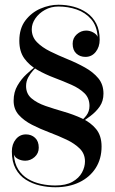

<svg xmlns="http://www.w3.org/2000/svg" viewBox="-20 -780 486 810"><path d="M114 -656.5Q114 -624.5 135.8 -602.2Q157.5 -580 192 -563Q226.5 -546 265.2 -530.2Q304 -514.5 338.5 -495.2Q373 -476 394.8 -449.8Q416.5 -423.5 416.5 -385Q416.5 -354 401 -331.2Q385.5 -308.5 361 -290.2Q336.5 -272 309.5 -254L303.5 -255Q331 -275 344.2 -292.5Q357.5 -310 357.5 -333Q357.5 -366 336.2 -386.8Q315 -407.5 281 -422.5Q247 -437.5 209.2 -451.8Q171.5 -466 137.8 -485Q104 -504 82.8 -533.2Q61.5 -562.5 61.5 -608Q61.5 -660 87.2 -693.8Q113 -727.5 151 -743.8Q189 -760 226.5 -760Q259.5 -760 290.5 -751.8Q321.5 -743.5 346.5 -726Q371.5 -708.5 386 -680.5Q400.5 -652.5 400.5 -612.5Q400.5 -582 383.8 -561Q367 -540 340.5 -540Q317.5 -540 302 -554.2Q286.5 -568.5 286.5 -595.5Q286.5 -619.5 304 -635.2Q321.5 -651 343.5 -651Q359 -651 373.2 -643.2Q387.5 -635.5 392 -624.5Q389 -670.5 364.8 -698.8Q340.5 -727 303.8 -739.8Q267 -752.5 226.5 -752.5Q195 -752.5 169.5 -738.2Q144 -724 129 -702Q114 -680 114 -656.5ZM90 -417Q90 -384.5 113 -365Q136 -345.5 172.2 -333Q208.5 -320.5 249.2 -308.8Q290 -297 326.2 -280.2Q362.5 -263.5 385.5 -235.5Q408.5 -207.5 408.5 -162Q408.5 -110 383.8 -71.2Q359 -32.5 315 -11.2Q271 10 213.5 10Q180.5 10 148 2.5Q115.5 -5 88.8 -22Q62 -39 46 -68.2Q30 -97.5 30 -141Q30 -172 46.8 -192.5Q63.5 -213 89.5 -213Q112.5 -213 128 -198.5Q143.5 -184 143.5 -157Q143.5 -133 126 -117.5Q108.5 -102 86.5 -102Q71 -102 57 -108.8Q43 -115.5 38.5 -128Q41 -90.5 57 -65.2Q73 -40 98 -25.2Q123 -10.5 153 -4Q183 2.5 213.5 2.5Q258 2.5 285.5 -13Q313 -28.5 325.8 -52Q338.5 -75.5 338.5 -99Q338.5 -131 316.8 -152.8Q295 -174.5 260.8 -190.8Q226.5 -207 188 -221.5Q149.5 -236 115.2 -253.5Q81 -271 59.2 -295.2Q37.5 -319.5 37.5 -355Q37.5 -391.5 53.8 -419.2Q70 -447 91.8 -467Q113.5 -487 130.5 -500H137Q130.5 -494.5 119.5 -482.5Q108.5 -470.5 99.2 -453.8Q90 -437 90 -417Z"/></svg>

Font: Bodoni Moda 28pt
Style: Regular
Weight: 400
Designer: Owen Earl
Foundry: indestructible type
Version: Version 2.005